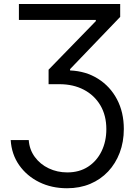

<svg xmlns="http://www.w3.org/2000/svg" viewBox="-20 -748 700 982"><path d="M34.7 -31.7H127Q130.4 17.1 158 54.7Q185.5 92.3 229.2 113Q272.9 133.8 324.2 133.8Q385.7 133.8 430.4 104.7Q475.1 75.7 499.5 25.4Q523.9 -24.9 523.9 -87.4Q523.9 -157.7 493.2 -209.5Q462.4 -261.2 408.4 -289.3Q354.5 -317.4 284.2 -317.4H228.5V-391.6L470.2 -640.1V-646H76.7V-727.5H594.7V-661.6L338.4 -394.5V-387.7Q419.4 -384.3 481.4 -345.2Q543.5 -306.2 578.4 -240Q613.3 -173.8 613.3 -88.4Q613.3 -22.5 592.3 33Q571.3 88.4 533 129.2Q494.6 169.9 441.4 192.4Q388.2 214.8 322.8 214.8Q244.1 214.8 180.7 183.6Q117.2 152.3 78.1 96.7Q39.1 41 34.7 -31.7Z"/></svg>

Font: Inter 24pt
Style: Regular
Weight: 400
Designer: Rasmus Andersson
Foundry: rsms
Version: Version 4.001;git-66647c0bb